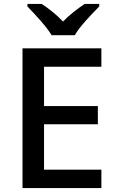

<svg xmlns="http://www.w3.org/2000/svg" viewBox="-20 -961 597 981"><path d="M244 -781H362C387 -826 450 -890 487 -928V-941H413C378 -918 337 -887 302 -851C268 -887 228 -918 193 -941H120V-928C157 -890 217 -826 244 -781ZM498 0V-94H205V-326H480V-419H205V-620H498V-714H95V0Z"/></svg>

Font: Noto Sans Balinese Medium
Style: Regular
Weight: 500
Designer: Aditya Bayu, David Williams
Foundry: David Williams
Version: Version 2.005